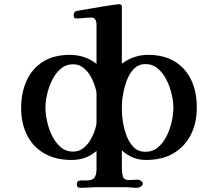

<svg xmlns="http://www.w3.org/2000/svg" viewBox="-20 -776 1040 917"><path d="M441 -326Q441 -335 439 -344.5Q437 -354 434 -362Q427 -386 413 -411Q399 -436 378 -452.5Q357 -469 329 -469Q295 -469 270 -447.5Q245 -426 229 -393.5Q213 -361 205 -326Q197 -291 197 -263Q197 -235 204.5 -198.5Q212 -162 228 -129Q244 -96 269 -74Q294 -52 329 -52Q357 -52 378 -68.5Q399 -85 413 -109.5Q427 -134 434 -157Q437 -166 439 -175Q441 -184 441 -193ZM808 -262Q808 -290 800 -325.5Q792 -361 775.5 -394Q759 -427 734 -448.5Q709 -470 674 -470Q643 -470 621 -448.5Q599 -427 586.5 -394Q574 -361 568 -327Q562 -293 562 -269V-250Q562 -225 567.5 -191Q573 -157 585.5 -125Q598 -93 619.5 -72Q641 -51 674 -51Q710 -51 735 -72.5Q760 -94 776.5 -127.5Q793 -161 800.5 -197Q808 -233 808 -262ZM920 -263Q920 -188 891 -131.5Q862 -75 808 -43.5Q754 -12 677 -12Q611 -12 562 -58V31Q562 50 567 67Q572 84 597 84Q608 84 618 83Q628 82 638 82Q645 82 653.5 87.5Q662 93 662 101Q662 109 652.5 115Q643 121 635 121Q621 121 606 119.5Q591 118 577 118H448Q427 118 406 119.5Q385 121 364 121Q347 121 347 105Q347 92 354.5 88.5Q362 85 372.5 85.5Q383 86 391 86Q421 86 431 72.5Q441 59 441 31V-55Q391 -12 322 -12Q246 -12 192 -43Q138 -74 109.5 -130Q81 -186 81 -260Q81 -333 107 -390.5Q133 -448 185 -481Q237 -514 314 -514Q386 -514 441 -471V-661Q441 -672 435.5 -682Q430 -692 417 -692Q399 -692 381 -690Q363 -688 344 -688Q332 -688 332 -702Q332 -712 334 -715Q336 -718 343 -723Q343 -723 363 -726.5Q383 -730 412 -735Q441 -740 471 -745Q501 -750 523 -753Q545 -756 549 -756Q562 -756 562 -744V-472Q589 -492 620.5 -503Q652 -514 686 -514Q763 -514 815 -482Q867 -450 893.5 -393.5Q920 -337 920 -263Z"/></svg>

Font: Kaisei Tokumin
Style: Bold
Weight: 700
Designer: Font-Kai, 金井和夫
Foundry: KAZUO KANAI
Version: Version 5.003